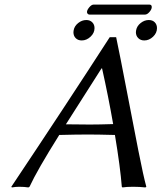

<svg xmlns="http://www.w3.org/2000/svg" viewBox="-20 -822 711 845"><path d="M304.2 -689Q307.6 -707.5 324.2 -720.7Q340.8 -733.9 359.9 -733.9Q376 -733.9 386 -723.9Q396 -713.9 396 -698.2Q396 -676.8 378.4 -660.4Q360.8 -644 339.8 -644Q323.2 -644 313.2 -654.1Q303.2 -664.1 303.2 -680.2Q303.2 -686 304.2 -689ZM579.1 -689Q582.5 -707.5 599.1 -720.7Q615.7 -733.9 634.8 -733.9Q651.4 -733.9 661.1 -723.9Q670.9 -713.9 670.9 -698.2Q670.9 -676.8 653.6 -660.4Q636.2 -644 615.2 -644Q598.6 -644 588.4 -654.3Q578.1 -664.6 578.1 -680.2Q578.1 -686 579.1 -689ZM618.2 -757.8H374Q369.1 -757.8 366 -761.2Q362.8 -764.6 362.8 -769Q362.8 -777.8 372.8 -789.8Q382.8 -801.8 392.1 -801.8H637.2Q647.9 -801.8 647.9 -791Q647.9 -781.2 637.9 -769.5Q627.9 -757.8 618.2 -757.8ZM375 -273.9Q416.5 -273.9 478 -275.9Q457 -396.5 429.2 -521H426.8L270 -274.9Q286.6 -274.9 323.7 -274.4Q360.8 -273.9 375 -273.9ZM624 0 620.1 2.9Q594.7 0 565.9 0Q536.1 0 519 2.9L516.1 0Q509.3 -86.9 485.8 -228Q409.7 -230 368.2 -230Q316.4 -230 240.2 -228V-227.1Q143.6 -73.2 109.9 0L105 2.9Q86.9 0 64 0Q49.3 0 32.2 2.9L29.8 0Q269 -357.9 462.9 -658.2H491.2Q508.3 -577.1 537.4 -425Q566.4 -272.9 588.9 -159.4Q611.3 -45.9 624 0Z"/></svg>

Font: Linear Smooth
Style: Italic
Weight: 400
Designer: Philipp H. Poll, Flanker
Foundry: Philipp H. Poll, reworked by Flanker
Version: Version 1.061 | FøM Fix